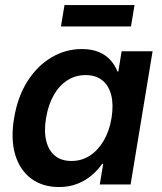

<svg xmlns="http://www.w3.org/2000/svg" viewBox="-20 -733 643 763"><path d="M214.8 10.3Q148.9 10.3 103.8 -23.4Q58.6 -57.1 40.3 -118.7Q22 -180.2 36.1 -264.2Q50.3 -349.1 89.4 -410.4Q128.4 -471.7 184.6 -504.9Q240.7 -538.1 305.2 -538.1Q345.2 -538.1 373.5 -525.9Q401.9 -513.7 419.7 -493.4Q437.5 -473.1 446.8 -448.7H450.2L463.4 -529.3H586.4L499 0H376.5L390.1 -81.5H385.7Q368.2 -56.2 343.3 -35.4Q318.4 -14.6 286.4 -2.2Q254.4 10.3 214.8 10.3ZM263.7 -93.3Q304.7 -93.3 337.4 -114.7Q370.1 -136.2 392.6 -174.8Q415 -213.4 423.3 -264.6Q431.6 -316.4 422.1 -354.5Q412.6 -392.6 386.7 -413.6Q360.8 -434.6 319.8 -434.6Q279.8 -434.6 247.6 -413.8Q215.3 -393.1 193.6 -355Q171.9 -316.9 163.1 -264.6Q154.3 -212.4 163.6 -173.8Q172.9 -135.3 198.2 -114.3Q223.6 -93.3 263.7 -93.3ZM514.6 -712.9 500.5 -627.9H222.2L236.3 -712.9Z"/></svg>

Font: Inter 24pt SemiBold
Style: Italic
Weight: 600
Italic angle: -9.3988°
Designer: Rasmus Andersson
Foundry: rsms
Version: Version 4.001;git-66647c0bb